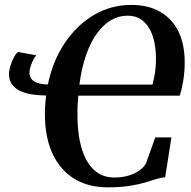

<svg xmlns="http://www.w3.org/2000/svg" viewBox="-20 -772 798 802"><path d="M430 10.5Q348 10.5 289.2 -26Q230.5 -62.5 199 -131Q167.5 -199.5 167.5 -296.5Q167.5 -316 168.8 -334Q170 -352 172.5 -373Q140 -373.5 111.8 -378Q83.5 -382.5 62.5 -393Q41.5 -403.5 29.5 -420.5Q17.5 -437.5 17.5 -462Q17.5 -477.5 23.5 -497Q29.5 -516.5 38.2 -532.8Q47 -549 55.5 -555L131.5 -541Q126 -535.5 119.5 -522.8Q113 -510 108 -495.5Q103 -481 103 -469.5Q103 -455 110 -444Q117 -433 133.8 -426.5Q150.5 -420 180 -419Q200.5 -518 250.8 -592.8Q301 -667.5 372.5 -709.5Q444 -751.5 528.5 -751.5Q598.5 -751.5 648.2 -723.2Q698 -695 724.8 -641.5Q751.5 -588 751.5 -511Q751.5 -470 745 -432Q738.5 -394 730.5 -372.5H307Q306.5 -361.5 305.5 -351.2Q304.5 -341 304 -329.8Q303.5 -318.5 303.5 -305Q302.5 -217.5 320 -156.2Q337.5 -95 372 -62.8Q406.5 -30.5 457 -30.5Q490 -30.5 516.8 -38.5Q543.5 -46.5 562.2 -60Q581 -73.5 589.5 -89L628.5 -198H696L670 -31.5Q652.5 -30.5 632.5 -24Q612.5 -17.5 585.5 -9.5Q558.5 -1.5 520.8 4.5Q483 10.5 430 10.5ZM617 -418.5Q621.5 -436 624.8 -452.8Q628 -469.5 629.8 -487.8Q631.5 -506 631.5 -528.5Q631.5 -558 626 -589.2Q620.5 -620.5 607 -647Q593.5 -673.5 570.5 -690Q547.5 -706.5 513 -706.5Q476.5 -706.5 444.2 -688Q412 -669.5 385.5 -633.2Q359 -597 340 -543.2Q321 -489.5 311.5 -418.5Z"/></svg>

Font: Merriweather 72pt SemiBold
Style: Italic
Weight: 600
Italic angle: -7.8°
Version: Version 2.101